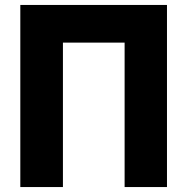

<svg xmlns="http://www.w3.org/2000/svg" viewBox="-20 -734 756 775"><path d="M62 -714H654V21H483V-562H234V21H62Z"/></svg>

Font: Repo
Style: ExtraBold
Weight: 800
Designer: Stefan Peev
Foundry: Context Ltd
Version: Version 001.000